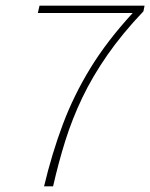

<svg xmlns="http://www.w3.org/2000/svg" viewBox="-20 -660 532 680"><path d="M136 0Q164 -117 202.5 -219.5Q241 -322 300 -418.5Q359 -515 450 -614H114L120 -640H492L488 -620Q413 -541 360.5 -465.5Q308 -390 272 -315Q236 -240 211.5 -162Q187 -84 168 0Z"/></svg>

Font: Source Sans 3 ExtraLight
Style: Italic
Weight: 250
Italic angle: -11°
Designer: Paul D. Hunt
Foundry: Adobe
Version: Version 3.046;hotconv 1.0.118;makeotfexe 2.5.65603